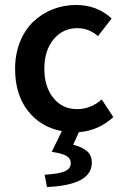

<svg xmlns="http://www.w3.org/2000/svg" viewBox="-20 -523 502 776"><path d="M169.9 232.9 160.2 183.1Q219.7 179.7 242.9 168.9Q266.1 158.2 266.1 136.2Q266.1 118.2 248.8 107.4Q231.4 96.7 189 90.8L230 6.8Q144.5 -8.8 92.8 -75Q41 -141.1 41 -245.1Q41 -304.7 61 -354.2Q81.1 -403.8 115 -435.8Q148.9 -467.8 193.4 -485.4Q237.8 -502.9 287.1 -502.9Q373 -502.9 431.2 -448.2L376 -377Q338.9 -409.2 293 -409.2Q233.9 -409.2 196.5 -364Q159.2 -318.8 159.2 -245.1Q159.2 -171.9 195.8 -127Q232.4 -82 291 -82Q347.2 -82 391.1 -121.1L438 -49.8Q377.9 5.4 298.8 11.2L275.9 62Q314 71.8 332.5 88.6Q351.1 105.5 351.1 134.8Q351.1 225.1 169.9 232.9Z"/></svg>

Font: Source Sans 3 Semibold
Style: Regular
Weight: 600
Designer: Paul D. Hunt
Foundry: Adobe
Version: Version 3.052;hotconv 1.1.0;makeotfexe 2.6.0